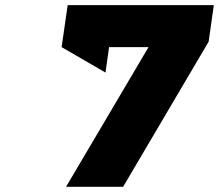

<svg xmlns="http://www.w3.org/2000/svg" viewBox="-20 -721 845 741"><path d="M217.8 -539.1 241.2 -701.2H805.2L785.2 -560.1L455.1 0H234.9L553.2 -539.1H400.9L387.2 -440.9Z"/></svg>

Font: Trueno ExtraBold
Style: Italic
Weight: 800
Designer: Julieta Ulanovsky
Foundry: Julieta Ulanovsky
Version: Version 3.001b | FøM Fix